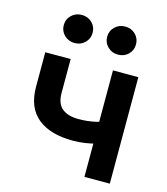

<svg xmlns="http://www.w3.org/2000/svg" viewBox="-110 -824 792 910"><g transform="rotate(15 285.5 -369.0)"><path d="M290.5 -151.4Q179.2 -151.4 118.2 -201.7Q57.1 -252 57.1 -354V-522.5H181.6V-356.4Q181.6 -303.7 210.2 -280.5Q238.8 -257.3 290.5 -257.3Q334 -257.3 372.8 -265.9Q411.6 -274.4 454.1 -289.6V-183.6Q433.1 -174.8 406.5 -167.5Q379.9 -160.2 350.3 -155.8Q320.8 -151.4 290.5 -151.4ZM389.2 0V-522.5H513.7V0ZM392.1 -600.6Q362.3 -600.6 341.8 -620.6Q321.3 -640.6 321.3 -669.4Q321.3 -698.7 341.8 -718.5Q362.3 -738.3 392.1 -738.3Q422.4 -738.3 442.6 -718.5Q462.9 -698.7 462.9 -669.4Q462.9 -640.1 442.6 -620.4Q422.4 -600.6 392.1 -600.6ZM179.2 -600.6Q149.4 -600.6 128.9 -620.6Q108.4 -640.6 108.4 -669.4Q108.4 -698.7 128.9 -718.5Q149.4 -738.3 179.2 -738.3Q209.5 -738.3 229.7 -718.5Q250 -698.7 250 -669.4Q250 -640.1 229.7 -620.4Q209.5 -600.6 179.2 -600.6Z"/></g></svg>

Font: Inter 28pt SemiBold
Style: Regular
Weight: 600
Designer: Rasmus Andersson
Foundry: rsms
Version: Version 4.001;git-66647c0bb